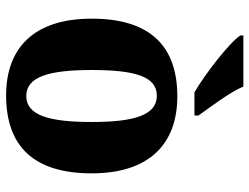

<svg xmlns="http://www.w3.org/2000/svg" viewBox="-114 -692 816 628"><g transform="rotate(90 294.0 -378.0)"><path d="M282 -606H358V-619C331 -657 282 -721 263 -766H96V-756C119 -721 220 -642 282 -606ZM292 10C460 10 547 -82 547 -270C547 -458 451 -550 295 -550C128 -550 41 -458 41 -270C41 -82 136 10 292 10ZM294 -56C231 -56 209 -130 209 -270C209 -411 230 -483 293 -483C356 -483 379 -411 379 -270C379 -130 357 -56 294 -56Z"/></g></svg>

Font: Noto Serif Bengali SemiCondensed ExtraBold
Style: Regular
Weight: 800
Width: 4
Designer: Juan Bruce, Universal Thirst, Indian Type Foundry and the Monotype Design Team.
Foundry: Monotype Imaging Inc.
Version: Version 2.003